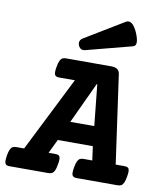

<svg xmlns="http://www.w3.org/2000/svg" viewBox="-122 -887 810 959"><g transform="rotate(10 283.0 -407.5)"><path d="M449.7 -547.9 512.7 -100.1H557.1Q570.3 -100.1 576.2 -95Q582 -89.8 582 -75.7Q582 -65.9 579.1 -50.3Q575.7 -29.8 570.6 -19Q565.4 -8.3 558.3 -4.2Q551.3 0 539.6 0H332.5Q319.3 0 313.5 -5.4Q307.6 -10.7 307.6 -24.9Q307.6 -35.2 310.5 -50.3Q314 -70.8 319.1 -81.5Q324.2 -92.3 331.3 -96.2Q338.4 -100.1 350.1 -100.1H394L384.3 -170.9H206.5L172.4 -100.1H206.5Q219.7 -100.1 225.6 -95Q231.4 -89.8 231.4 -75.7Q231.4 -65.9 228.5 -50.3Q225.1 -29.8 220 -19Q214.8 -8.3 207.8 -4.2Q200.7 0 189 0H-8.3Q-21.5 0 -27.1 -5.4Q-32.7 -10.7 -32.7 -25.4Q-32.7 -33.2 -30.3 -50.3Q-26.9 -70.8 -21.7 -81.5Q-16.6 -92.3 -9.5 -96.2Q-2.4 -100.1 9.3 -100.1H48.3L238.8 -479.5H159.2Q146 -479.5 140.1 -484.9Q134.3 -490.2 134.3 -504.4Q134.3 -514.6 137.2 -529.8Q140.6 -550.3 145.8 -561Q150.9 -571.8 158 -575.7Q165 -579.6 176.8 -579.6H406.2Q425.8 -579.6 436.5 -572Q447.3 -564.5 449.7 -547.9ZM349.6 -479.5 252.4 -271H374L352.5 -479.5ZM452.1 -815.4Q476.1 -815.4 497.6 -767.1Q510.3 -737.3 510.3 -719.7Q510.3 -701.2 496.1 -697.3L261.7 -636.2Q258.8 -635.3 253.9 -635.3Q245.1 -635.3 238.5 -640.6Q231.9 -646 228.5 -655.3Q226.1 -661.6 226.1 -667.5Q226.1 -674.3 229.7 -680.7Q233.4 -687 239.7 -690.9L439 -811.5Q445.8 -815.4 452.1 -815.4Z"/></g></svg>

Font: Courier Prime
Style: Bold Italic
Weight: 700
Italic angle: -10°
Designer: Alan Dague-Greene
Foundry: Quote-Unquote Apps
Version: Version 3.018